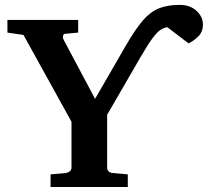

<svg xmlns="http://www.w3.org/2000/svg" viewBox="-20 -751 835 771"><path d="M183.1 0V-50.8L244.1 -56.2Q252.4 -57.1 259.8 -62.7Q267.1 -68.4 267.1 -78.1V-262.2L74.2 -610.8L9.8 -620.1V-670.9H293.9V-620.1L241.2 -615.2Q235.8 -615.2 233.4 -607.9Q231 -600.6 235.8 -590.8L361.8 -354L485.8 -568.8Q522.9 -632.8 553.2 -668.2Q583.5 -703.6 618.2 -717.5Q652.8 -731.4 702.1 -731.4Q742.7 -731.4 768.8 -707.8Q794.9 -684.1 794.9 -651.9Q794.9 -623.5 776.9 -605.5Q758.8 -587.4 737.3 -576.7L652.3 -641.6Q637.7 -640.1 623.5 -630.4Q609.4 -620.6 591.1 -595.7Q572.8 -570.8 545.4 -523.4L410.2 -290V-78.1Q410.2 -68.4 416.5 -62.7Q422.9 -57.1 432.1 -56.2L493.2 -50.8V0Z"/></svg>

Font: Charis
Style: Bold
Weight: 700
Designer: Walt Agee, Miriam Martin, Annie Olsen, Victor Gaultney, Lorna Priest, Alan Ward, Bob Hallissy, Martin Hosken, Sharon Cor
Foundry: SIL Global
Version: Version 7.000